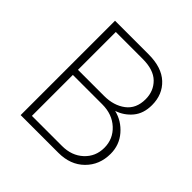

<svg xmlns="http://www.w3.org/2000/svg" viewBox="-182 -859 1013 1013"><g transform="rotate(45 324.5 -352.0)"><path d="M114.3 0V-704.1H365.2Q462.9 -704.1 515.1 -655.3Q567.4 -606.4 567.4 -527.3Q567.4 -464.8 534.2 -424.8Q501 -384.8 451.2 -368.2Q511.7 -353.5 553.2 -305.2Q594.7 -256.8 594.7 -191.4Q594.7 -108.4 540 -54.2Q485.4 0 395.5 0ZM159.2 -39.1H383.8Q456.1 -39.1 502.4 -82Q548.8 -125 548.8 -190.4Q548.8 -255.9 501 -300.3Q453.1 -344.7 378.9 -344.7H159.2ZM159.2 -382.8H354.5Q425.8 -382.8 473.6 -418.9Q521.5 -455.1 521.5 -525.4Q521.5 -585.9 481.4 -625.5Q441.4 -665 359.4 -665H159.2Z"/></g></svg>

Font: Gothic A1 ExtraLight
Style: Regular
Weight: 275
Designer: HanYang I&C Co.,Ltd.
Foundry: HanYang I&C Co.,Ltd.
Version: Version 2.50